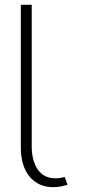

<svg xmlns="http://www.w3.org/2000/svg" viewBox="-20 -770 367 800"><path d="M112.2 -750V-159.1Q112.6 -99.1 138 -62.9Q163.4 -26.6 213.1 -27Q221.2 -26.6 232.2 -28.8Q243.3 -30.9 250 -32.7L261.4 0Q247.2 4.3 231.7 7.1Q216.3 9.9 201.7 9.9Q139.9 9.9 103.2 -34.3Q66.4 -78.5 66.8 -159.1V-750Z"/></svg>

Font: Inter Thin BETA
Style: Regular
Weight: 100
Designer: Rasmus Andersson
Foundry: rsms
Version: Version 3.011;git-f93a4a705